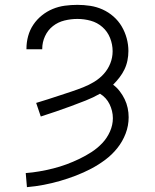

<svg xmlns="http://www.w3.org/2000/svg" viewBox="-20 -763 640 791"><path d="M91 8 86 -50Q114 -52 142.5 -57Q171 -62 199 -69Q227 -76 254 -86Q281 -96 307 -108.5Q333 -121 357 -136.5Q381 -152 401 -173Q421 -194 433 -221Q445 -248 445 -276Q445 -291 441.5 -305.5Q438 -320 431.5 -333.5Q425 -347 415 -358Q405 -369 392 -377Q364 -361 333.5 -349Q303 -337 272 -325.5Q241 -314 210 -303.5Q179 -293 148 -283L129 -339Q153 -346 177.5 -354Q202 -362 226.5 -370Q251 -378 275 -386Q299 -394 323 -403.5Q347 -413 369 -426.5Q391 -440 408 -459Q425 -478 434.5 -502Q444 -526 444 -552Q444 -580 433.5 -606.5Q423 -633 402 -651.5Q381 -670 354 -677.5Q327 -685 299 -685Q272 -685 245.5 -678.5Q219 -672 198 -655.5Q177 -639 165.5 -614Q154 -589 154 -562Q154 -562 154 -561.5Q154 -561 154 -560H89Q89 -561 89 -562Q89 -563 89 -563Q89 -589 96 -614.5Q103 -640 117.5 -661.5Q132 -683 152.5 -699.5Q173 -716 197 -726Q221 -736 247 -739.5Q273 -743 299 -743Q325 -743 351.5 -739Q378 -735 402.5 -724Q427 -713 447.5 -695Q468 -677 481.5 -654Q495 -631 502 -605Q509 -579 509 -553Q509 -533 505 -513.5Q501 -494 492.5 -476.5Q484 -459 472 -443.5Q460 -428 446 -414Q461 -403 473 -387.5Q485 -372 493.5 -354.5Q502 -337 506 -318Q510 -299 510 -280Q510 -245 497.5 -212.5Q485 -180 463.5 -153Q442 -126 414 -105Q386 -84 355.5 -68Q325 -52 292.5 -39.5Q260 -27 227 -17.5Q194 -8 160 -1.5Q126 5 91 8Z"/></svg>

Font: Iosevka Custom Light Extended
Style: Regular
Weight: 300
Width: 7
Monospace: yes
Designer: Belleve Invis
Foundry: Belleve Invis
Version: Version 11.2.4; ttfautohint (v1.8.4)